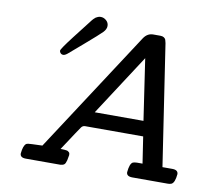

<svg xmlns="http://www.w3.org/2000/svg" viewBox="-81 -843 1070 940"><g transform="rotate(10 454.0 -373.5)"><path d="M76.2 -21Q80.1 -61 94.2 -70.8Q100.1 -74.7 122.1 -75.2Q140.1 -75.2 173.8 -77.1L566.9 -680.2Q585 -707 613.8 -707H648.9Q660.2 -707 667 -702.6Q673.8 -698.2 676 -692.1Q678.2 -686 680.2 -675.8L771 -75.2H819.8Q848.6 -75.2 849.1 -54.2Q845.2 -10.3 828.1 -2.9Q820.3 0 811 0H634.8Q605 0 605 -21Q608.9 -64 624 -71.8Q629.9 -74.7 644 -75.2H671.9L651.9 -207H361.8Q350.6 -206.1 344.2 -196.8Q341.3 -193.8 264.2 -76.2Q267.1 -76.2 273.9 -76.2Q280.8 -76.2 283.9 -75.7Q287.1 -75.2 292.5 -74.7Q297.9 -74.2 300.5 -72.5Q303.2 -70.8 306.2 -68.4Q309.1 -65.9 310.1 -62.5Q311 -59.1 311 -54.2Q311 -50.3 306.2 -27.8Q302.2 -11.7 296.1 -6.3Q290 -1 275.9 0H105Q76.2 0 76.2 -21ZM178.2 -549.8Q178.2 -558.6 231 -627Q265.1 -670.9 290 -703.1Q291 -704.1 296.1 -710.9Q301.3 -717.8 303.7 -720.9Q306.2 -724.1 311.5 -730Q316.9 -735.8 321.5 -739Q326.2 -742.2 332.5 -744.6Q338.9 -747.1 346.2 -747.1Q361.3 -747.1 373.8 -736.1Q386.2 -725.1 386.2 -709Q386.2 -692.9 371.6 -677.5Q356.9 -662.1 286.1 -601.1Q244.1 -564.9 217.3 -542Q205.1 -532.2 197 -532.2Q189 -532.2 183.6 -537.6Q178.2 -543 178.2 -549.8ZM397.9 -282.2H640.1L595.2 -585.9Z"/></g></svg>

Font: CMU Concrete
Style: BoldItalic
Weight: 700
Italic angle: -14.04°
Version: Version 0.7.0